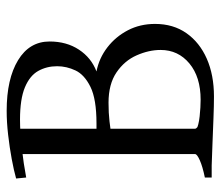

<svg xmlns="http://www.w3.org/2000/svg" viewBox="-64 -606 677 590"><g transform="rotate(-90 275.0 -311.5)"><path d="M273 7Q245 7 207 5.5Q169 4 130 2.5Q91 1 61 0L169 -48Q184 -40 212 -37Q240 -34 263 -34Q333 -34 374.5 -68.5Q416 -103 416 -157Q416 -193 399.5 -230.5Q383 -268 347 -292.5Q311 -317 254 -317Q222 -317 196.5 -314Q171 -311 147 -307L143 -354H190Q265 -354 302.5 -372.5Q340 -391 353 -418.5Q366 -446 366 -475Q366 -507 351.5 -533Q337 -559 301 -574Q265 -589 202 -589Q163 -589 114.5 -583.5Q66 -578 24 -570L21 -601Q46 -608 81 -614.5Q116 -621 155 -625.5Q194 -630 229 -630Q327 -630 384.5 -595Q442 -560 442 -498Q442 -446 417 -408Q392 -370 350 -354Q391 -346 424 -320.5Q457 -295 476.5 -257.5Q496 -220 496 -174Q496 -118 467.5 -77.5Q439 -37 389 -15Q339 7 273 7ZM24 0V-21Q58 -28 77 -36.5Q96 -45 96 -51V-591L174 -602V-51Q174 -45 191.5 -36.5Q209 -28 244 -21V0Z"/></g></svg>

Font: ChillKai
Style: Regular
Weight: 400
Designer: ChillType
Foundry: 寒蝉字型
Version: Version 2.000